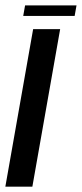

<svg xmlns="http://www.w3.org/2000/svg" viewBox="-20 -702 308 722"><path d="M67.3 -642H260.7L267.7 -681.6H74.3ZM0.1 0H101.7L206.2 -592.4H104.6Z"/></svg>

Font: Anybody Thin
Style: Italic
Weight: 100
Italic angle: -10°
Designer: Tyler Finck
Foundry: Etcetera Type Company
Version: Version 1.114;gftools[0.9.25]